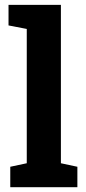

<svg xmlns="http://www.w3.org/2000/svg" viewBox="-20 -782 359 802"><path d="M234.4 -761.7V-100.1L303.2 -85.4V0H22.9V-85.4L91.8 -100.1V-661.1L15.6 -675.8V-761.7Z"/></svg>

Font: Battambang
Style: Bold
Weight: 700
Designer: Danh Hong
Version: Version 8.002; ttfautohint (v1.8.3)